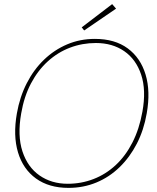

<svg xmlns="http://www.w3.org/2000/svg" viewBox="-20 -901 765 933"><path d="M313 12Q218 12 155 -33.5Q92 -79 67.5 -160.5Q43 -242 62 -350Q76 -430 110 -496.5Q144 -563 194 -611Q244 -659 306.5 -685.5Q369 -712 441 -712Q538 -712 600.5 -666Q663 -620 687.5 -538.5Q712 -457 693 -350Q679 -269 645 -203Q611 -137 561 -88.5Q511 -40 448 -14Q385 12 313 12ZM309 -8Q375 -8 434.5 -31Q494 -54 542 -98.5Q590 -143 623.5 -208.5Q657 -274 672 -358Q691 -463 666 -538Q641 -613 583.5 -652.5Q526 -692 446 -692Q380 -692 320.5 -669.5Q261 -647 212.5 -603Q164 -559 130.5 -495.5Q97 -432 83 -350Q64 -242 89 -165.5Q114 -89 172 -48.5Q230 -8 309 -8ZM389 -753 377 -768 525 -881 544 -859Z"/></svg>

Font: DM Sans 9pt Thin
Style: Italic
Weight: 250
Italic angle: -10°
Version: Version 4.004;gftools[0.9.30]